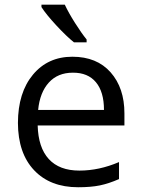

<svg xmlns="http://www.w3.org/2000/svg" viewBox="-20 -786 601 816"><path d="M289.6 -477.1Q225.6 -477.1 187.5 -435.1Q149.4 -393.1 142.1 -318.8H421.9Q421.9 -395.5 387.7 -436.5Q353.5 -477.5 289.6 -477.1ZM312 9.8Q193.4 9.8 125 -62.5Q56.6 -134.8 56.2 -263.7Q56.6 -392.6 120.1 -468.8Q183.6 -544.9 287.6 -544.9Q391.6 -544.9 450.2 -478.5Q508.8 -412.1 508.8 -304.2V-252.9H140.1Q142.6 -158.7 187.5 -109.9Q232.4 -61 317.4 -61Q401.4 -61 485.8 -97.2V-24.9Q442.4 -5.9 404.3 2Q366.2 9.8 312 9.8ZM348.1 -606H294.4Q262.7 -631.3 219.2 -678.2Q175.8 -725.1 156.2 -755.9V-766.1H255.4Q271 -732.4 298.8 -688.5Q326.7 -644.5 348.1 -618.2Z"/></svg>

Font: OpenSans
Style: Regular
Weight: 400
Foundry: Ascender Corporation
Version: Version 1.10